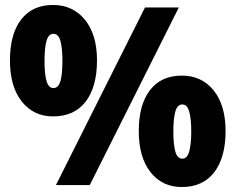

<svg xmlns="http://www.w3.org/2000/svg" viewBox="-20 -744 948 772"><path d="M193 -724Q273 -724 321.5 -664.5Q370 -605 370 -501Q370 -395 324.5 -335.5Q279 -276 193 -276Q115 -276 67.5 -336Q20 -396 20 -501Q20 -607 65 -665.5Q110 -724 193 -724ZM699 -714 341 0H205L563 -714ZM195 -608Q175 -608 167 -579.5Q159 -551 159 -499Q159 -447 167 -418.5Q175 -390 195 -390Q215 -390 223 -418Q231 -446 231 -499Q231 -551 223 -579.5Q215 -608 195 -608ZM711 -440Q791 -440 839 -380.5Q887 -321 887 -217Q887 -111 841.5 -51.5Q796 8 711 8Q632 8 585 -52Q538 -112 538 -217Q538 -323 583 -381.5Q628 -440 711 -440ZM713 -324Q693 -324 685 -295.5Q677 -267 677 -215Q677 -163 685 -134.5Q693 -106 713 -106Q733 -106 741 -135.5Q749 -165 749 -215Q749 -266 741 -295Q733 -324 713 -324Z"/></svg>

Font: Noto Sans SemiCondensed Black
Style: Regular
Weight: 900
Width: 4
Designer: Monotype Design Team
Foundry: Monotype Imaging Inc.
Version: Version 2.013; ttfautohint (v1.8.4.7-5d5b)